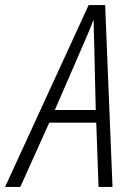

<svg xmlns="http://www.w3.org/2000/svg" viewBox="-83 -736 525 756"><path d="M-63 0H-3L111 -253H296L305 0H360L331 -716H266ZM133 -303 245 -561C261 -597 274 -628 284 -655H286C286 -628 287 -594 288 -562L294 -303Z"/></svg>

Font: Noto Sans Condensed Light
Style: Italic
Weight: 300
Width: 3
Italic angle: -12°
Designer: Monotype Design Team
Foundry: Monotype Imaging Inc.
Version: Version 2.013